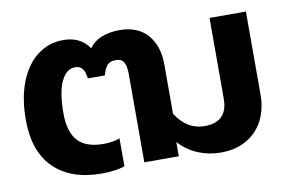

<svg xmlns="http://www.w3.org/2000/svg" viewBox="-64 -660 1176 785"><g transform="rotate(-10 523.5 -267.5)"><path d="M32 -255Q32 -346 58.5 -412.5Q85 -479 132 -514.5Q179 -550 239 -550Q310 -550 346 -497Q365 -524 398 -537Q431 -550 472 -550Q548 -550 588.5 -503.5Q629 -457 629 -381V-175Q675 -103 748 -103Q844 -103 844 -200V-535H995V-191Q995 -132 972 -85.5Q949 -39 903.5 -12Q858 15 794 15Q745 15 700.5 -3.5Q656 -22 622 -59V0H479V-366Q479 -400 469.5 -416Q460 -432 435 -432Q412 -432 400 -418Q388 -404 382 -378H311Q308 -405 298 -418.5Q288 -432 267 -432Q231 -432 209.5 -387Q188 -342 188 -255Q188 -177 222 -140Q256 -103 328 -103Q366 -103 396 -114V2Q357 15 300 15Q174 15 103 -53.5Q32 -122 32 -255Z"/></g></svg>

Font: Prompt SemiBold
Style: Regular
Weight: 600
Designer: Katatrad Team
Foundry: CadsonDemak
Version: Version 1.001